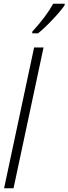

<svg xmlns="http://www.w3.org/2000/svg" viewBox="-20 -1016 369 1036"><path d="M185 -836Q216 -860 262 -908.5Q308 -957 329 -988V-996H267Q230 -928 154 -845V-836ZM53 0 215 -760H164L2 0Z"/></svg>

Font: Noto Sans Display Condensed Light
Style: Italic
Weight: 300
Width: 3
Designer: Monotype Design team
Foundry: Monotype Imaging Inc.
Version: 1.000